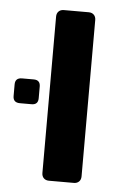

<svg xmlns="http://www.w3.org/2000/svg" viewBox="-59 -605 410 640"><g transform="rotate(5 146.0 -285.5)"><path d="M129 0Q118 0 111.5 -6.5Q105 -13 105 -24V-547Q105 -558 111.5 -564.5Q118 -571 129 -571H212Q223 -571 229.5 -564.5Q236 -558 236 -547V-24Q236 -13 229.5 -6.5Q223 0 212 0ZM10 -249Q-13 -249 -13 -271V-310Q-13 -332 10 -332H49Q71 -332 71 -310V-271Q71 -249 49 -249Z"/></g></svg>

Font: Fz Rubik Med
Style: Regular
Weight: 500
Designer: Hubert and Fischer
Foundry: Hubert and Fischer
Version: Vit hóa bi FontZin.com